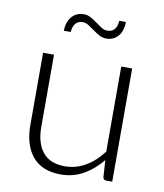

<svg xmlns="http://www.w3.org/2000/svg" viewBox="-80 -758 710 831"><g transform="rotate(10 275.0 -342.0)"><path d="M468 -497.5V0H441.5Q429 0 427 -13L422.5 -87Q388 -44 342.8 -18Q297.5 8 242 8Q200.5 8 169.5 -5Q138.5 -18 118 -42.5Q97.5 -67 87 -101.5Q76.5 -136 76.5 -179.5V-497.5H124.5V-179.5Q124.5 -109.5 156.5 -69.8Q188.5 -30 254 -30Q302.5 -30 344.8 -54.8Q387 -79.5 420 -123.5V-497.5ZM332.5 -640Q354.5 -640 365.2 -653.8Q376 -667.5 377 -691H406.5Q406.5 -673 401.8 -657.2Q397 -641.5 387.8 -630Q378.5 -618.5 365 -612Q351.5 -605.5 334 -605.5Q317.5 -605.5 303 -613.8Q288.5 -622 275 -631.8Q261.5 -641.5 248.8 -649.8Q236 -658 223 -658Q202 -658 190.8 -643.8Q179.5 -629.5 179 -607H148.5Q148.5 -625 153.5 -640.8Q158.5 -656.5 168 -668Q177.5 -679.5 191 -686Q204.5 -692.5 221.5 -692.5Q238.5 -692.5 253 -684.2Q267.5 -676 280.8 -666.2Q294 -656.5 306.8 -648.2Q319.5 -640 332.5 -640Z"/></g></svg>

Font: LatoLatin Light
Style: Regular
Weight: 300
Designer: Lukasz Dziedzic with Adam Twardoch and Botio Nikoltchev
Foundry: tyPoland Lukasz Dziedzic
Version: Version 2.015; 2015-08-06; http://www.latofonts.com/